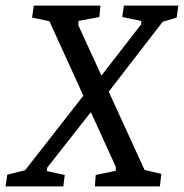

<svg xmlns="http://www.w3.org/2000/svg" viewBox="-60 -668 659 688"><path d="M274 -277 109 -67 108 -55 172 -41 167 0H-40L-34 -42L30 -58L248 -337ZM458 -59 518 -45 513 0H280L283 -41L355 -56V-70L117 -592L55 -605L61 -648H300L296 -607L221 -593V-577ZM298 -390 446 -581V-593L378 -607L384 -648H579L573 -605L523 -590L323 -331Z"/></svg>

Font: Faustina Light Medium
Style: Italic
Weight: 500
Italic angle: -8°
Version: Version 1.200